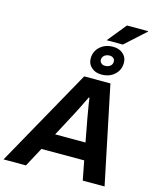

<svg xmlns="http://www.w3.org/2000/svg" viewBox="-192 -1200 1069 1304"><g transform="rotate(15 342.5 -547.5)"><path d="M-39.3 0 344 -686.4H528.3L671.1 0H517.7L491.6 -135.3H190.9L118.3 0ZM255.3 -254.9H468.7L437.7 -421.3Q434.1 -445 429.5 -469.5Q424.8 -494 421.5 -516.8Q418.2 -539.7 416 -556.3H411.2Q401.2 -535.8 388.7 -510.2Q376.1 -484.6 364 -460.5Q352 -436.4 342.5 -418.9ZM452.7 -728.6Q410 -728.6 382.5 -753.1Q354.9 -777.7 354.9 -815.5Q354.9 -866.2 391.1 -898.8Q427.3 -931.5 483 -931.5Q525.7 -931.5 553.2 -907.2Q580.7 -883 580.7 -845.1Q580.7 -794.4 544.9 -761.5Q509.1 -728.6 452.7 -728.6ZM460.9 -792.2Q483.2 -792.2 497.8 -803.8Q512.3 -815.5 512.3 -834.3Q512.3 -848.9 502 -858.3Q491.6 -867.7 474.8 -867.7Q453.2 -867.7 438.7 -855.9Q424.1 -844.1 424.1 -824.5Q424.1 -811 434.5 -801.6Q444.9 -792.2 460.9 -792.2ZM427.6 -963 535 -1095.3H683.5L683.7 -1092L541.4 -963Z"/></g></svg>

Font: Archivo Variable SemiBold
Style: Italic
Weight: 600
Italic angle: -10°
Designer: Hector Gatti
Foundry: Omnibus-Type
Version: Version 2.001